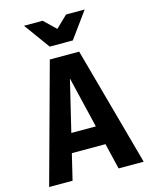

<svg xmlns="http://www.w3.org/2000/svg" viewBox="-137 -1037 882 1124"><g transform="rotate(-15 304.0 -475.0)"><path d="M18 0 215 -720H333L160 0ZM439 0 267 -720H393L591 0ZM134 -272H468V-157H134ZM234 -793 120 -950H233L360 -828H248L375 -950H488L374 -793Z"/></g></svg>

Font: Instrument Sans SemiCondensed
Style: Bold
Weight: 700
Width: 4
Designer: Rodrigo Fuenzalida
Foundry: fragTYPE
Version: Version 1.000;gftools[0.9.28]